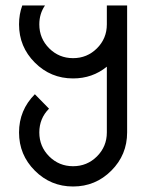

<svg xmlns="http://www.w3.org/2000/svg" viewBox="-20 -469 528 694"><path d="M244.1 205.1Q163.1 205.1 106 147.9Q48.8 90.8 48.8 9.8Q48.8 -70.8 106 -128.4L157.2 -76.2Q122.1 -41 122.1 9.8Q122.1 60.5 157.7 96.2Q193.4 131.8 244.1 131.8Q294.9 131.8 330.6 96.2Q366.2 60.5 366.2 9.8V-228Q314 -185.5 244.1 -185.5Q163.1 -185.5 106 -242.7Q48.8 -299.8 48.8 -380.9Q48.8 -417.5 60.5 -449.2H142.6Q122.1 -419.4 122.1 -380.9Q122.1 -330.1 157.7 -294.4Q193.4 -258.8 244.1 -258.8Q294.9 -258.8 330.6 -294.4Q366.2 -330.1 366.2 -380.9V-449.2H439.5V9.8Q439.5 90.8 382.3 147.9Q325.2 205.1 244.1 205.1Z"/></svg>

Font: Catrinity
Style: Regular
Weight: 400
Designer: Alexander Lange
Foundry: High-Logic / Made with FontCreator
Version: Version 2.090;May 20, 2024;FontCreator 15.0.0.2974 64-bit